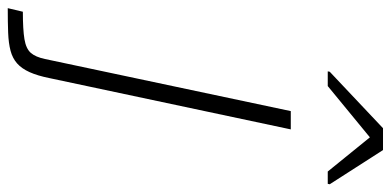

<svg xmlns="http://www.w3.org/2000/svg" viewBox="-370 -512 984 483"><g transform="rotate(90 121.5 -270.0)"><path d="M-100 202 -91 164Q-46 164 -22 160Q2 156 12.5 144Q23 132 28 108L159 -510H205L76 97Q70 127 61 147Q52 167 39 178.5Q26 190 7 195Q-12 200 -38 201Q-64 202 -100 202ZM59 -603 60 -608 202 -742H257L343 -608L342 -603H311L225 -709L96 -603Z"/></g></svg>

Font: Saira SemiExpanded ExtraLight
Style: Italic
Weight: 250
Width: 6
Italic angle: -12°
Designer: Hector Gatti with collaboration of the Omnibus-Type team
Foundry: Omnibus-Type
Version: Version 1.101